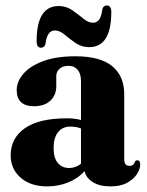

<svg xmlns="http://www.w3.org/2000/svg" viewBox="-20 -654 522 684"><path d="M18 -100.5Q18 -161.5 68.2 -197Q118.5 -232.5 219 -232.5Q247 -232.5 268.5 -226.5V-365.5Q268.5 -391 256.8 -405.2Q245 -419.5 224.5 -419.5Q203.5 -419.5 192 -409Q180.5 -398.5 180.5 -382.5V-347.5Q180.5 -315 159.2 -295.2Q138 -275.5 101.5 -275.5Q39.5 -275.5 39.5 -333.5Q39.5 -363 62.8 -390.5Q86 -418 132.5 -435.8Q179 -453.5 248.5 -453.5Q337 -453.5 379.8 -418.2Q422.5 -383 422.5 -319V-87.5Q422.5 -63 441.5 -63Q456.5 -63 461.5 -79Q464 -83 469 -83Q479.5 -83 479.5 -68Q479.5 -52 468 -34Q456.5 -16 433.2 -3Q410 10 374 10Q334.5 10 310.5 -5.2Q286.5 -20.5 281 -44.5Q258.5 -18.5 223.2 -4.2Q188 10 148 10Q89 10 53.5 -21Q18 -52 18 -100.5ZM171 -126.5Q171 -91 186.2 -73.2Q201.5 -55.5 226.5 -55.5Q249 -55.5 268.5 -70.5V-196.5Q251.5 -203 230.5 -203Q202.5 -203 186.8 -183.2Q171 -163.5 171 -126.5ZM297.5 -486Q270.5 -486 249.2 -500.8Q228 -515.5 210.2 -530.5Q192.5 -545.5 175.5 -545.5Q147.5 -545.5 142 -497.5Q138.5 -484 126 -484Q110.5 -484 110.5 -507.5Q110.5 -632.5 189 -632.5Q216 -632.5 237.2 -617.8Q258.5 -603 276.5 -588Q294.5 -573 311.5 -573Q339.5 -573 344.5 -621Q348.5 -634.5 360.5 -634.5Q376.5 -634.5 376.5 -611Q376.5 -486 297.5 -486Z"/></svg>

Font: Fraunces 144pt S050
Style: Bold
Weight: 700
Version: Version 1.000; ttfautohint (v1.8.3)